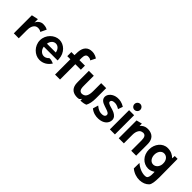

<svg xmlns="http://www.w3.org/2000/svg" viewBox="155 -1956 3420 3420"><g transform="rotate(45 1865.0 -245.5)"><path d="M408 -461C394 -467 366 -488 295 -488C230 -488 179 -438 165 -394V-482L40 -455V0H165V-201C165 -220 166 -239 168 -257C177 -310 207 -368 264 -373C267 -374 271 -375 275 -375C325 -375 347 -357 356 -351Z M586 -210H933C933 -222 933 -234 932 -246C924 -395 814 -495 697 -495C574 -495 456 -382 456 -241C456 -101 574 13 697 13C782 13 862 -29 912 -112C890 -121 838 -142 801 -136C769 -101 734 -87 700 -89C640 -93 593 -146 586 -210ZM810 -287H588C596 -349 639 -402 699 -402C756 -402 801 -353 810 -287Z M1391 -716C1374 -727 1333 -759 1256 -759C1153 -759 1092 -696 1082 -576C1080 -549 1079 -520 1079 -489H1001V-386H1079V0H1204V-386H1343V-489H1204V-545C1205 -605 1222 -645 1270 -645C1315 -645 1329 -632 1344 -622Z M1458 -473V-203C1458 -190 1458 -177 1459 -165C1464 -61 1518 0 1615 9C1638 12 1662 10 1685 6C1703 -3 1716 -19 1726 -36V8C1774 8 1818 0 1853 -15C1881 -68 1894 -133 1894 -213V-473H1768V-274C1768 -176 1745 -107 1673 -97C1669 -96 1665 -95 1660 -95C1610 -95 1586 -129 1583 -190C1582 -207 1582 -225 1582 -243V-473Z M1982 -51C2043 0 2116 15 2178 12C2300 8 2373 -62 2373 -148C2372 -205 2333 -238 2286 -261C2233 -287 2170 -293 2131 -316C2117 -324 2108 -333 2108 -350C2108 -379 2135 -394 2171 -397C2216 -401 2252 -391 2307 -358L2339 -447C2277 -488 2210 -499 2156 -494C2054 -485 1987 -417 1984 -350C1984 -278 2040 -250 2105 -228C2144 -213 2189 -203 2217 -184C2231 -175 2241 -164 2241 -144C2241 -109 2213 -92 2173 -90C2123 -86 2077 -99 2012 -153Z M2450 -629C2450 -588 2483 -555 2523 -555C2563 -555 2597 -588 2597 -629C2597 -670 2563 -704 2523 -704C2483 -704 2450 -670 2450 -629ZM2587 0V-484H2460V0Z M3122 0V-270C3122 -283 3122 -295 3121 -308C3115 -418 3055 -479 2945 -485C2934 -485 2922 -485 2911 -484C2857 -479 2820 -452 2790 -418V-476L2683 -449V0H2812V-216C2812 -264 2822 -301 2838 -328C2852 -355 2875 -371 2907 -375C2911 -377 2917 -378 2922 -378C2976 -378 2998 -338 2998 -260V0Z M3447 -102C3381 -102 3338 -167 3338 -241C3338 -319 3381 -382 3447 -382C3508 -382 3552 -335 3560 -267C3560 -257 3561 -247 3561 -237C3561 -230 3560 -223 3560 -216C3551 -153 3507 -102 3447 -102ZM3648 196C3707 132 3684 -89 3684 -482H3612C3612 -470 3612 -435 3608 -420C3566 -462 3511 -495 3424 -495C3297 -495 3205 -376 3205 -241C3205 -90 3309 13 3435 13C3481 13 3520 -5 3557 -29C3557 -29 3573 113 3522 137C3488 153 3372 151 3255 50L3253 190C3389 301 3567 284 3648 196Z"/></g></svg>

Font: Bluebird
Style: Nrw
Weight: 400
Designer: Jasper
Foundry: Cannot Into Space Fonts
Version: Version 0.98